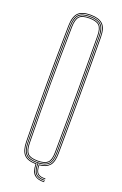

<svg xmlns="http://www.w3.org/2000/svg" viewBox="-168 -853 620 977"><g transform="rotate(20 142.0 -364.0)"><path d="M211.5 77Q178.2 79 159 63.4Q139.8 47.8 139 5Q93.8 4.2 74.8 -17Q55.8 -38.2 55 -85Q53.5 -169.5 52.8 -246.9Q52 -324.2 52 -399.5Q52 -474.8 52.8 -552.2Q53.5 -629.8 55 -714Q55.8 -762.8 75.8 -783.9Q95.8 -805 143 -805Q187 -805 209 -785.5Q231 -766 231.2 -714Q231.8 -634.8 232.1 -557.4Q232.5 -480 232.5 -402.6Q232.5 -325.2 232.1 -246.4Q231.8 -167.5 231.2 -85Q231 -38.2 212.8 -18.4Q194.5 1.5 158.8 4.5Q159.2 35.5 171.2 47.1Q183.2 58.8 211.5 57V61Q180.8 62.8 167.8 49.2Q154.8 35.8 155 0.8Q191.8 -1.5 209.4 -20.6Q227 -39.8 227.2 -85Q227.8 -162.2 228.1 -238.6Q228.5 -315 228.5 -392.4Q228.5 -469.8 228.1 -549.8Q227.8 -629.8 227.2 -714Q227 -763.2 206.6 -782.1Q186.2 -801 143 -801Q97.8 -801 78.8 -781.2Q59.8 -761.5 59 -714Q57.5 -626.2 56.8 -548.4Q56 -470.5 56 -396.2Q56 -322 56.8 -245.8Q57.5 -169.5 59 -85Q59.8 -38.2 78.9 -18.6Q98 1 143 1Q142.8 40.5 159.4 57.9Q176 75.2 211.5 73ZM211.5 69Q177 71 161.5 54.4Q146 37.8 147 -3Q101 -2.2 82.4 -20.6Q63.8 -39 63 -85Q61.5 -172.2 60.8 -250Q60 -327.8 60 -402.2Q60 -476.8 60.8 -553.2Q61.5 -629.8 63 -714Q63.8 -760 81.5 -778.5Q99.2 -797 143 -797Q184.2 -797 203.6 -779.4Q223 -761.8 223.2 -714Q223.8 -636.2 224.1 -559.1Q224.5 -482 224.5 -404.4Q224.5 -326.8 224.1 -247.2Q223.8 -167.8 223.2 -85Q223 -40.8 205.6 -22.6Q188.2 -4.5 151 -3.2Q150 35.8 164.1 51.4Q178.2 67 211.5 65ZM143 -7Q183 -7 201 -23.4Q219 -39.8 219.2 -85Q219.8 -162 220.1 -238.6Q220.5 -315.2 220.5 -392.9Q220.5 -470.5 220.1 -550.5Q219.8 -630.5 219.2 -714Q219 -760 201 -776.5Q183 -793 143 -793Q101.2 -793 84.5 -775.6Q67.8 -758.2 67 -713.8Q65 -597 64.4 -496.4Q63.8 -395.8 64.4 -296.8Q65 -197.8 67 -85.2Q67.8 -41.5 84.5 -24.2Q101.2 -7 143 -7ZM143 -11Q102.2 -11 87 -27.5Q71.8 -44 71 -85.2Q69 -201.5 68.4 -302.1Q67.8 -402.8 68.4 -502Q69 -601.2 71 -713.8Q71.8 -755.8 87 -772.4Q102.2 -789 143 -789Q181.8 -789 198.4 -773.5Q215 -758 215.2 -714Q215.8 -637.5 216.1 -560.8Q216.5 -484 216.5 -406Q216.5 -328 216.1 -248Q215.8 -168 215.2 -85Q215 -42 198.4 -26.5Q181.8 -11 143 -11ZM143 -15Q179.8 -15 195.4 -29.2Q211 -43.5 211.2 -85Q211.8 -160 212.1 -237Q212.5 -314 212.5 -392.6Q212.5 -471.2 212.1 -551.6Q211.8 -632 211.2 -714Q211 -756 195.5 -770.5Q180 -785 143 -785Q103.8 -785 89.8 -769.4Q75.8 -753.8 75 -713.8Q73.5 -626.2 72.8 -548.5Q72 -470.8 72 -396.5Q72 -322.2 72.8 -246Q73.5 -169.8 75 -85.2Q75.8 -46 89.8 -30.5Q103.8 -15 143 -15Z"/></g></svg>

Font: Big Shoulders Inline Display SC Thin
Style: Regular
Weight: 100
Designer: Patric King
Foundry: XO Type Co
Version: Version 2.002